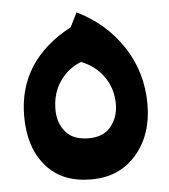

<svg xmlns="http://www.w3.org/2000/svg" viewBox="-46 -610 592 671"><g transform="rotate(-5 249.5 -275.0)"><path d="M248 18Q145 18 89 -47.5Q33 -113 33 -222Q33 -417 222 -518L247 -568Q348 -519 407 -429Q466 -339 466 -227Q466 -120 406.5 -51Q347 18 248 18ZM252 -126Q303 -126 329.5 -158.5Q356 -191 356 -237Q356 -292 326 -334Q296 -376 247 -394Q201 -376 172.5 -334.5Q144 -293 144 -236Q144 -189 170.5 -157.5Q197 -126 252 -126Z"/></g></svg>

Font: FiraGO
Style: Bold
Weight: 700
Designer: bBox Type
Foundry: bBox Type GmbH
Version: Version 1.001;PS 001.001;hotconv 1.0.88;makeotf.lib2.5.64775